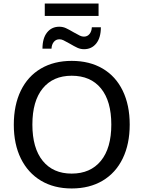

<svg xmlns="http://www.w3.org/2000/svg" viewBox="-20 -1057 811 1085"><path d="M58 -352Q58 -463 97.5 -544.5Q137 -626 211 -669.5Q285 -713 385 -713Q486 -713 560 -669.5Q634 -626 673.5 -544.5Q713 -463 713 -353Q713 -243 673.5 -161.5Q634 -80 560 -36Q486 8 385 8Q285 8 211.5 -36Q138 -80 98 -161Q58 -242 58 -352ZM609 -353Q609 -486 550.5 -557.5Q492 -629 385 -629Q280 -629 221.5 -557.5Q163 -486 163 -353Q163 -220 221.5 -148Q280 -76 385 -76Q491 -76 550 -148Q609 -220 609 -353ZM315 -906Q335 -906 352.5 -898Q370 -890 397 -874Q420 -861 431.5 -855.5Q443 -850 454 -850Q474 -850 486 -865Q498 -880 499 -903H550Q550 -844 524 -811.5Q498 -779 455 -779Q435 -779 417.5 -787Q400 -795 373 -811Q350 -824 338.5 -829.5Q327 -835 316 -835Q296 -835 284 -820Q272 -805 271 -782H220Q220 -841 246 -873.5Q272 -906 315 -906ZM233 -967V-1037H537V-967Z"/></svg>

Font: wassup Sans
Style: Medium
Weight: 600
Version: Version 2.001